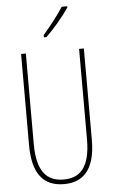

<svg xmlns="http://www.w3.org/2000/svg" viewBox="-63 -991 611 1042"><g transform="rotate(-5 243.0 -470.0)"><path d="M344 -943V-950H314C280 -898 248 -858 203 -805V-793H217C256 -830 311 -894 344 -943ZM414 -217V-714H388V-221C388 -63 328 -15 243 -15C152 -15 98 -71 98 -221V-714H72V-217C72 -59 133 10 243 10C338 10 414 -42 414 -217Z"/></g></svg>

Font: Noto Sans Arabic UI XCn Th
Style: Regular
Weight: 100
Width: 2
Designer: Monotype Design Team, Nadine Chahine and Nizar Qandah
Foundry: Monotype Imaging Inc.
Version: Version 2.010